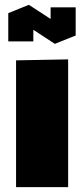

<svg xmlns="http://www.w3.org/2000/svg" viewBox="-20 -769 347 789"><path d="M46 0V-521L259 -525H260V0ZM14 -599V-714L117 -699V-599ZM188 -624V-739H291V-624ZM205 -589 14 -714V-715L98 -749H99L291 -624V-623L206 -589Z"/></svg>

Font: Foldit ExtraBold
Style: Regular
Weight: 800
Version: Version 1.003